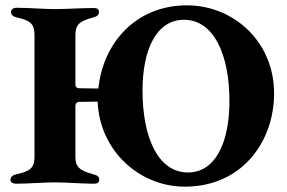

<svg xmlns="http://www.w3.org/2000/svg" viewBox="-20 -684 1074 718"><path d="M19 -11C19 -2 29 3 39 3C85 3 143 -2 185 -2C225 -2 289 3 333 3C344 3 351 -2 351 -12C351 -24 344 -28 330 -32C278 -46 262 -59 262 -98V-287C262 -297 267 -303 277 -303L345 -304C353 -119 502 14 671 14C885 14 1005 -154 1005 -335C1005 -528 854 -664 679 -664C484 -664 364 -518 348 -353L277 -354C268 -354 262 -358 262 -368V-550C262 -591 274 -604 329 -619C343 -623 350 -627 350 -640C350 -649 343 -654 332 -654C288 -654 225 -650 185 -650C144 -650 87 -655 41 -655C31 -655 21 -649 21 -640C21 -629 28 -622 42 -619C95 -607 109 -595 109 -551V-97C109 -55 91 -43 40 -32C27 -29 19 -22 19 -11ZM513 -345C513 -501 566 -610 668 -610C780 -610 838 -479 838 -306C838 -150 785 -39 683 -39C571 -39 513 -170 513 -345Z"/></svg>

Font: EB Garamond
Style: Bold
Weight: 700
Designer: Georg Duffner and Octavio Pardo
Foundry: Georg Duffner
Version: Version 1.000;PS 001.000;hotconv 1.0.88;makeotf.lib2.5.64775